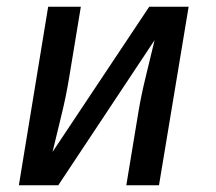

<svg xmlns="http://www.w3.org/2000/svg" viewBox="-20 -550 640 570"><path d="M36 0 123 -530H220L185 -318Q176 -263 162.5 -208.5Q149 -154 136 -99L423 -530H540L452 0H355L390 -212Q399 -267 412.5 -321.5Q426 -376 439 -431L153 0Z"/></svg>

Font: Iosevka Curly Slab MdExObl
Style: Regular
Weight: 500
Width: 7
Italic angle: -9°
Monospace: yes
Designer: Belleve Invis
Foundry: Belleve Invis
Version: Version 11.1.0; ttfautohint (v1.8.3)